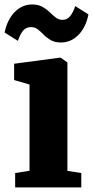

<svg xmlns="http://www.w3.org/2000/svg" viewBox="-28 -816 405 836"><path d="M38 0V-62.5L100.5 -72.5V-448L33.5 -467.5V-538.5L232.5 -565H236L265.5 -544V-72L326 -62.5V0ZM-8 -674.5Q4 -731.5 36.5 -764Q69 -796.5 111.5 -796.5Q138.5 -796.5 156.5 -786.5Q174.5 -776.5 188 -763.2Q201.5 -750 214.2 -740Q227 -730 242.5 -729.5Q264 -729 277.5 -745.8Q291 -762.5 299.5 -789.5L357 -753.5Q346.5 -698 314 -664.5Q281.5 -631 237.5 -631Q211 -631 193.5 -641Q176 -651 163 -664.2Q150 -677.5 137.2 -687.8Q124.5 -698 107 -698Q85 -698 72 -681.8Q59 -665.5 50 -638Z"/></svg>

Font: Merriweather 28pt Black
Style: Regular
Weight: 900
Version: Version 2.100